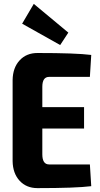

<svg xmlns="http://www.w3.org/2000/svg" viewBox="-20 -966 517 989"><path d="M290 -734 94 -844 154 -946 332 -798ZM443 -119 450 -7Q371 3 173 3Q116 3 81 -35Q46 -73 45 -136V-554Q46 -617 81 -655Q116 -693 173 -693Q371 -693 450 -683L443 -570H233Q198 -570 198 -519V-414H413V-304H198V-171Q198 -119 233 -119Z"/></svg>

Font: exo2condensed_b
Style: Bold
Weight: 700
Width: 3
Designer: Natanael Gama
Version: Version 1.001;PS 001.001;hotconv 1.0.70;makeotf.lib2.5.58329